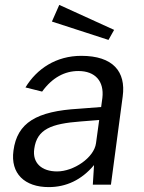

<svg xmlns="http://www.w3.org/2000/svg" viewBox="-20 -754 589 784"><path d="M222 -734 192 -666 423 -591 446 -632ZM179 10C250 10 313 -19 364 -80L359 0H433L481 -360C495 -462 441 -526 312 -526C209 -526 130 -473 84 -397L152 -380C194 -438 245 -464 300 -464C369 -464 406 -422 398 -354L393 -317L302 -310C129 -300 50 -253 35 -139C22 -45 81 10 179 10ZM213 -54C151 -54 111 -88 120 -147C131 -227 190 -249 309 -258L385 -264L372 -169C364 -110 281 -54 213 -54Z"/></svg>

Font: United Sans
Style: Italic
Weight: 400
Italic angle: -8°
Designer: Pablo Impallari, Rodrigo Fuenzalida (Modified by Dan O. Williams)
Version: Version 1.000;PS 001.000;hotconv 1.0.88;makeotf.lib2.5.64775